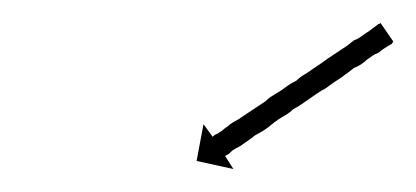

<svg xmlns="http://www.w3.org/2000/svg" viewBox="-20 -353 362 167"><path d="M321 -315Q319 -314 316 -312Q314 -311 309 -307Q306 -306 304 -304.5Q302 -303 299 -301Q297 -299 294 -297Q291 -295 288 -294Q283 -290 276 -285Q271 -282 263 -276Q259 -274 255.5 -271.5Q252 -269 249 -267Q246 -265 242.5 -262.5Q239 -260 235 -258Q232 -255 228.5 -253Q225 -251 222 -249Q219 -247 216 -244.5Q213 -242 210 -240Q207 -238 204 -236.5Q201 -235 199 -233Q196 -231 189 -226Q185 -224 182 -222Q181 -221 180 -220Q179 -219 177 -218Q175 -217 176 -217L183 -206L151 -213L157 -245L165 -234Q165 -234 166 -235Q167 -236 168.5 -236.5Q170 -237 171 -238Q173 -239 174.5 -240.5Q176 -242 178 -243Q180 -245 182.5 -246.5Q185 -248 187 -249Q190 -251 193 -253Q196 -255 199 -257Q202 -259 205 -261Q208 -263 211 -265Q214 -268 217.5 -270Q221 -272 224 -274Q228 -277 231 -279Q234 -281 238 -283Q241 -286 244.5 -288Q248 -290 252 -293Q255 -295 258 -297Q261 -299 265 -302Q268 -304 271 -306Q274 -308 277 -310Q282 -313 288 -318Q291 -319 293 -320.5Q295 -322 298 -324Q300 -325 305 -329Q308 -331 309 -332Q310 -332 311 -333L322 -317Q322 -316 321.5 -316Q321 -316 321 -315Z"/></svg>

Font: FRB American Cursive Just Arrows
Style: Italic
Weight: 400
Italic angle: -25°
Version: Version 2.0;Modular Font Editor K font №1